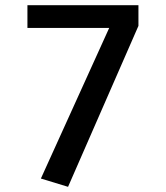

<svg xmlns="http://www.w3.org/2000/svg" viewBox="-20 -710 640 742"><path d="M138 -20 402 -602H86V-690H515V-610L243 12Z"/></svg>

Font: Fira Mono Medium
Style: Regular
Weight: 500
Designer: Carrois Corporate & Edenspiekermann AG
Foundry: Carrois Corporate GbR & Edenspiekermann AG
Version: Version 3.206